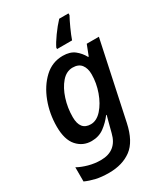

<svg xmlns="http://www.w3.org/2000/svg" viewBox="-240 -872 1065 1219"><g transform="rotate(-30 293.0 -263.0)"><path d="M188 240Q287 240 352 191.5Q417 143 443 22L563 -541H474L444 -464H440Q420 -501 388 -526Q356 -551 303 -551Q225 -551 167.5 -497Q110 -443 78 -358.5Q46 -274 46 -180Q46 -84 88 -37Q130 10 193 10Q246 10 285 -18.5Q324 -47 354 -87H358Q358 -87 349.5 -56Q341 -25 334 3L327 30Q299 144 183 144Q138 144 94.5 132Q51 120 19 102V206Q52 221 92.5 230.5Q133 240 188 240ZM242 -85Q164 -85 164 -182Q164 -249 184 -311.5Q204 -374 239 -414.5Q274 -455 320 -455Q363 -455 383.5 -428.5Q404 -402 404 -358Q404 -294 381.5 -231Q359 -168 322 -126.5Q285 -85 242 -85ZM294 -606H404Q415 -638 435 -682Q455 -726 470 -753V-766H402Q370 -732 338.5 -688Q307 -644 294 -616Z"/></g></svg>

Font: Noto Sans UI Medium
Style: Italic
Weight: 500
Italic angle: -12°
Designer: Monotype Design Team
Foundry: Monotype Imaging Inc.
Version: Version 1.901